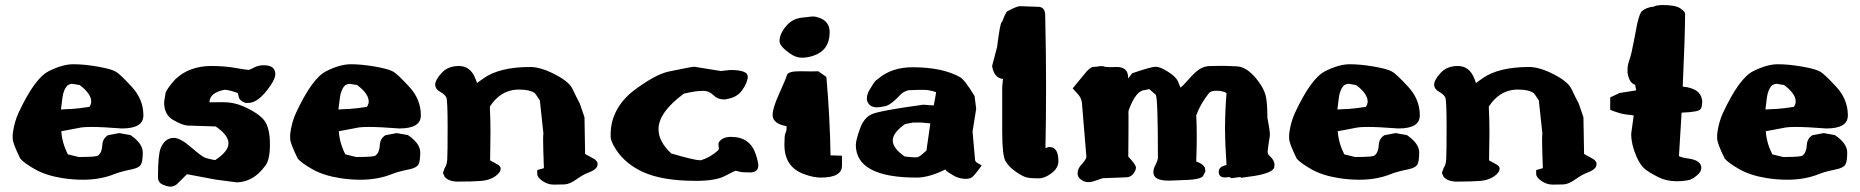

<svg xmlns="http://www.w3.org/2000/svg" viewBox="-20 -690 7228 746"><path d="M216.8 -264.6Q239.3 -266.1 243.2 -266.1Q247.1 -266.1 250.5 -266.4Q253.9 -266.6 258.8 -266.6Q288.1 -268.6 327.6 -274.9Q334.5 -286.1 334.5 -294.9Q334.5 -303.7 331.5 -311.3Q328.6 -318.8 323.2 -326.7Q312 -342.8 289.1 -359.9Q279.3 -360.8 267.6 -363.3Q264.2 -364.3 260.7 -364.3Q252.4 -364.3 244.1 -359.4H243.7Q227.1 -343.8 222.7 -311.3Q218.3 -278.8 216.8 -264.6ZM537.1 -241.7Q537.1 -190.9 454.6 -190.9Q453.6 -190.9 452.1 -190.9Q377 -196.8 335.4 -196.8Q309.1 -196.8 295.9 -194.8Q263.2 -188.5 251.5 -186.3Q239.7 -184.1 231.4 -182.6Q223.1 -181.2 218.3 -180.2Q221.2 -134.3 243.7 -90.3L285.2 -80.1H294.4Q354.5 -80.1 361.3 -85.9Q376.5 -98.6 377.4 -125Q378.4 -151.4 399.4 -164.6L443.4 -172.9L487.3 -165L488.3 -164.1Q534.7 -132.3 534.7 -97.7V-96.7Q534.7 -63 527.3 -50.3Q520 -38.1 492.7 -32.2Q446.8 -22.9 424.8 -13.7Q369.6 8.3 303.2 8.3Q301.8 8.3 300.3 8.3Q263.2 8.3 222.2 2Q158.2 -8.3 116.5 -32Q74.7 -55.7 59.1 -73.2Q29.3 -133.3 29.3 -151.9V-168.9Q35.2 -215.8 52.2 -252Q114.7 -385.7 168.7 -413.1Q222.7 -440.4 264.9 -440.4Q307.1 -440.4 359.9 -431.2Q412.6 -421.9 430.2 -411.4Q447.8 -400.9 492.4 -352.3Q537.1 -303.7 537.1 -241.7Z M1004.9 -436.5Q1049.8 -436.5 1049.8 -401.4Q1049.8 -385.3 1030.8 -357.4Q984.9 -290 944.8 -290H933.6Q911.1 -298.8 908.2 -311.8Q905.3 -324.7 903.8 -328.6Q871.6 -340.3 853 -341.3Q794.4 -330.1 793.9 -292.5H797.9Q806.6 -293 847.4 -293Q888.2 -293 925.3 -276.9Q985.8 -250 1007.3 -221.4Q1028.8 -192.9 1028.8 -129.4Q1028.8 -65.9 1009.3 -44.4Q964.8 16.6 900.4 18.6L817.9 7.8L706.5 -13.2L667 25.9Q654.8 35.2 642.8 35.2Q630.9 35.2 612.3 27.3Q593.8 19.5 593.8 -2.4Q593.8 -87.4 604 -113.3Q620.1 -153.8 655.3 -154.3Q680.7 -154.3 722.9 -117.4Q765.1 -80.6 779.5 -76.2Q793.9 -71.8 815.9 -67.9Q867.7 -101.6 867.7 -132.8Q867.7 -132.8 867.7 -133.3Q867.7 -165 817.9 -198.7L710.4 -202.1H708.5Q686.5 -204.1 652.1 -224.4Q617.7 -244.6 617.7 -292.5V-293.5L623.5 -329.6Q627.9 -342.3 649.7 -369.1Q671.4 -396 704.6 -412.6Q748 -433.6 800.5 -433.6Q853 -433.6 895 -426Q937 -418.5 945.8 -418.5H946.8Q952.1 -419.4 968 -428Q983.9 -436.5 1004.9 -436.5Z M1294.9 -264.6Q1317.4 -266.1 1321.3 -266.1Q1325.2 -266.1 1328.6 -266.4Q1332 -266.6 1336.9 -266.6Q1366.2 -268.6 1405.8 -274.9Q1412.6 -286.1 1412.6 -294.9Q1412.6 -303.7 1409.7 -311.3Q1406.7 -318.8 1401.4 -326.7Q1390.1 -342.8 1367.2 -359.9Q1357.4 -360.8 1345.7 -363.3Q1342.3 -364.3 1338.9 -364.3Q1330.6 -364.3 1322.3 -359.4H1321.8Q1305.2 -343.8 1300.8 -311.3Q1296.4 -278.8 1294.9 -264.6ZM1615.2 -241.7Q1615.2 -190.9 1532.7 -190.9Q1531.7 -190.9 1530.3 -190.9Q1455.1 -196.8 1413.6 -196.8Q1387.2 -196.8 1374 -194.8Q1341.3 -188.5 1329.6 -186.3Q1317.9 -184.1 1309.6 -182.6Q1301.3 -181.2 1296.4 -180.2Q1299.3 -134.3 1321.8 -90.3L1363.3 -80.1H1372.6Q1432.6 -80.1 1439.5 -85.9Q1454.6 -98.6 1455.6 -125Q1456.5 -151.4 1477.5 -164.6L1521.5 -172.9L1565.4 -165L1566.4 -164.1Q1612.8 -132.3 1612.8 -97.7V-96.7Q1612.8 -63 1605.5 -50.3Q1598.1 -38.1 1570.8 -32.2Q1524.9 -22.9 1502.9 -13.7Q1447.8 8.3 1381.3 8.3Q1379.9 8.3 1378.4 8.3Q1341.3 8.3 1300.3 2Q1236.3 -8.3 1194.6 -32Q1152.8 -55.7 1137.2 -73.2Q1107.4 -133.3 1107.4 -151.9V-168.9Q1113.3 -215.8 1130.4 -252Q1192.9 -385.7 1246.8 -413.1Q1300.8 -440.4 1343 -440.4Q1385.3 -440.4 1438 -431.2Q1490.7 -421.9 1508.3 -411.4Q1525.9 -400.9 1570.6 -352.3Q1615.2 -303.7 1615.2 -241.7Z M2090.3 -157.2Q2091.3 -168 2091.3 -171.9L2077.6 -299.8Q2061.5 -324.7 2057.6 -328.6Q2037.1 -341.8 2001 -341.8H1986.3Q1923.3 -337.4 1883.3 -275.9Q1885.7 -223.1 1885.7 -175.8V-175.3Q1885.3 -170.4 1885.3 -142.8Q1885.3 -115.2 1884.3 -66.9Q1895 -60.5 1910.2 -52.7Q1925.3 -44.9 1925.3 -35.2Q1925.3 -19.5 1903.6 -4.6Q1881.8 10.3 1849.9 12.9Q1817.9 15.6 1758.3 15.6H1755.4Q1721.7 14.6 1706.5 -4.4V-6.3Q1706.5 -6.3 1701.7 -16.1V-20.5L1708.5 -38.6Q1716.3 -48.8 1717.8 -71.5Q1719.2 -94.2 1719.2 -197.3Q1719.2 -300.3 1714.1 -311.5Q1709 -322.8 1689.9 -333.5Q1670.9 -344.2 1670.9 -361.6Q1670.9 -378.9 1695.6 -406.2Q1720.2 -433.6 1763.2 -433.6Q1808.6 -433.6 1827.6 -383.3Q1831.1 -374.5 1833.5 -367.7Q1842.3 -373.5 1858.9 -385.7Q1920.9 -429.7 2040 -429.7Q2080.6 -429.7 2136 -401.1Q2191.4 -372.6 2204.6 -344.2Q2216.8 -317.9 2232.9 -287.1L2251 -234.4L2253.4 -91.8L2290.5 -71.3Q2301.8 -62 2301.8 -55.4Q2301.8 -48.8 2301.3 -46.6Q2300.8 -44.4 2299.8 -42.5Q2298.8 -40.5 2297.4 -38.6Q2290 -28.3 2267.3 -19.8Q2244.6 -11.2 2219 7.3Q2193.4 25.9 2172.1 26.6Q2150.9 27.3 2131.8 27.3H2131.3Q2108.4 27.3 2087.9 13.2Q2067.4 -1 2067.4 -14.2V-29.3L2093.3 -36.6Q2090.3 -115.2 2090.3 -144.5Z M2677.7 -430.7 2780.8 -414.1 2816.4 -418H2817.9Q2885.3 -418 2885.3 -392.6Q2885.3 -371.1 2864.5 -340.8Q2843.8 -310.5 2802.7 -305.2L2800.3 -303.7H2792Q2768.6 -303.7 2751.7 -320.3Q2734.9 -336.9 2713.9 -336.9H2708Q2683.6 -336.9 2637.2 -326.2Q2538.6 -253.9 2538.6 -187.5Q2538.6 -140.6 2587.9 -93.8Q2677.7 -67.4 2699.7 -67.4Q2700.2 -67.4 2700.7 -67.4Q2703.6 -67.4 2705.1 -67.9Q2738.8 -78.1 2770.5 -106L2773.4 -113.3Q2771.5 -120.6 2771.5 -130.4Q2771.5 -140.1 2784.9 -149.2Q2798.3 -158.2 2818.8 -158.2H2820.3Q2893.6 -158.2 2916 -91.8Q2926.3 -61 2926.3 -47.4Q2926.3 -20 2894 -20Q2861.8 -20 2851.1 -23.4Q2843.3 -25.9 2838.4 -26.4Q2836.9 -26.4 2835.9 -25.9Q2831.5 -24.4 2795.9 -5.9Q2760.3 12.7 2683.6 12.7Q2553.2 12.7 2477.5 -22Q2408.7 -54.2 2373.5 -108.9Q2352.5 -141.1 2352.5 -160.4Q2352.5 -179.7 2354.2 -193.4Q2356 -207 2359.4 -220Q2362.8 -232.9 2368.2 -245.4Q2373.5 -257.8 2380.4 -269.5Q2387.2 -281.2 2396 -292.5Q2413.1 -314.5 2437 -334Q2523.9 -400.4 2578.6 -412.1Q2667.5 -430.7 2677.7 -430.7Z M3164.1 -620.6Q3203.6 -606.4 3203.6 -564.9Q3203.6 -495.6 3142.1 -474.1Q3119.1 -465.8 3095.7 -465.8Q3072.3 -465.8 3048.8 -482.4Q3008.8 -510.7 3008.8 -530Q3008.8 -549.3 3020 -568.4Q3048.3 -616.2 3093.3 -621.1Q3110.8 -623 3118.7 -624Q3132.3 -626 3140.6 -626Q3148.9 -626 3164.1 -620.6ZM3159.2 -413.1Q3174.8 -401.9 3190.9 -391.1Q3204.6 -233.4 3207 -86.4L3251.5 -85V-46.4Q3251.5 0 3168.5 0Q3140.1 0 3102.1 -14.2Q3027.8 -42 3027.8 -127.4Q3027.8 -163.6 3031.2 -170.9Q3036.1 -182.6 3036.1 -187.7Q3036.1 -192.9 3036.1 -194.1Q3036.1 -195.3 3036.1 -196.3Q3036.1 -198.2 3036.1 -199.7Q2981.9 -209.5 2981.9 -243.2Q2981.9 -270 3007.6 -326.4Q3033.2 -382.8 3037.4 -397.9Q3041.5 -413.1 3086.4 -413.1H3091.8Q3114.7 -412.6 3131.1 -412.6Q3147.5 -412.6 3159.2 -413.1Z M3594.7 -210.4Q3564 -213.9 3555.7 -213.9H3528.3L3496.6 -208Q3448.7 -174.3 3448.7 -144.3Q3448.7 -114.3 3495.1 -82Q3522.5 -78.6 3536.6 -78.6Q3545.9 -78.6 3548.8 -80.6Q3556.2 -84.5 3561 -88.9Q3571.3 -98.1 3579.6 -105Q3586.9 -158.2 3594.7 -210.4ZM3607.9 -280.3Q3613.8 -308.1 3617.2 -332Q3589.4 -340.8 3571.8 -340.8H3546.4L3509.3 -339.4Q3489.7 -334 3478.5 -321.8Q3441.9 -282.7 3420.4 -277.8Q3398.4 -272.9 3387.7 -272.9Q3358.9 -272.9 3350.1 -295.9Q3348.1 -301.3 3348.1 -305.7Q3348.1 -323.7 3357.9 -339.8Q3367.7 -355.5 3371.6 -362.3Q3377.9 -373 3383.5 -377.4Q3389.2 -381.8 3392.1 -384.3Q3445.3 -428.7 3525.4 -428.7Q3641.1 -428.7 3709.5 -390.6Q3727.1 -381.8 3766.1 -317.9L3766.6 -316.9L3772.9 -267.1L3758.8 -179.2L3768.6 -67.9Q3769 -64 3775.4 -58.1L3794.4 -47.4Q3764.6 -5.4 3755.1 -0.2Q3745.6 4.9 3732.9 4.9H3731.9Q3706.1 4.9 3682.9 -9Q3659.7 -22.9 3657.2 -26.4Q3654.8 -29.8 3653.3 -31.7Q3589.8 0 3541.5 0Q3306.2 0 3305.2 -126.5Q3305.2 -143.6 3320.6 -188Q3335.9 -232.4 3367.4 -246.3Q3398.9 -260.3 3567.4 -283.2Z M3942.9 -666 4012.7 -663.6Q4040.5 -663.6 4041 -631.8Q4044.4 -483.4 4044.4 -354.7Q4044.4 -226.1 4042 -114.7L4054.7 -118.7H4057.6Q4092.3 -118.7 4092.3 -63.5Q4092.3 -37.1 4065.7 -17.1Q4039.1 2.9 4016.4 2.9Q3993.7 2.9 3982.9 1.7Q3972.2 0.5 3964.4 -2Q3949.7 -6.8 3925 -24.2Q3900.4 -41.5 3887.2 -63.2Q3874 -85 3874 -177.7V-352.1Q3876 -368.2 3877 -383.3Q3843.3 -386.2 3835 -431.6V-434.6L3854 -506.8Q3865.2 -594.7 3870.8 -602.1Q3876.5 -609.4 3876.7 -612.3Q3877 -615.2 3883.3 -628.9Q3890.1 -644 3894 -646.5Q3931.2 -666 3942.9 -666Z M4745.6 -328.6Q4730 -337.4 4707.3 -337.4Q4684.6 -337.4 4677.2 -328.1Q4644.5 -287.1 4627.9 -242.2Q4629.9 -204.6 4629.9 -159.9Q4629.9 -115.2 4627.9 -62.5Q4653.3 -53.7 4661.1 -39.6L4663.6 -24.4L4654.3 -5.9Q4643.6 6.8 4595.2 9Q4546.9 11.2 4526.9 11.7H4519.5Q4461.4 11.7 4461.4 -20.5Q4461.4 -33.7 4468.3 -46.9Q4479 -68.4 4479 -77.1Q4479 -315.9 4470.2 -322.3L4445.3 -343.8L4426.8 -339.8Q4394 -338.4 4365.7 -262.7Q4364.7 -259.8 4364.3 -249.5Q4364.3 -248 4364.7 -246.1Q4364.7 -237.8 4364.7 -226.1Q4364.7 -219.2 4364.7 -211.4Q4364.7 -190.4 4364.5 -160.6Q4364.3 -130.9 4363.8 -81.5Q4393.6 -50.3 4393.6 -39.1V-38.6Q4393.6 -28.3 4383.5 -14.9Q4373.5 -1.5 4355.5 -1L4264.6 2.4Q4222.7 17.6 4214.1 17.6Q4205.6 17.6 4203.4 17.3Q4201.2 17.1 4199.2 16.6Q4197.3 16.1 4195.1 15.6Q4192.9 15.1 4190.9 14.2Q4189 13.2 4187 12.2Q4167 1.5 4167 -16.1Q4167 -33.7 4179.7 -47.9Q4200.2 -70.8 4201.2 -79.6L4183.6 -292Q4181.2 -306.2 4173.3 -317.9L4147.9 -346.7L4202.1 -412.6Q4219.2 -430.2 4228.5 -430.2Q4237.8 -430.2 4241.7 -430.9Q4245.6 -431.6 4247.3 -432.1Q4249 -432.6 4251 -432.6Q4255.9 -433.1 4259.8 -433.1Q4265.6 -433.1 4268.1 -432.1Q4273.9 -429.2 4293 -429.2Q4302.2 -429.2 4314.9 -429.7H4319.3Q4363.3 -429.7 4363.3 -388.2V-384.8L4378.9 -405.3Q4452.6 -430.7 4470.5 -430.7Q4488.3 -430.7 4519.5 -410.4Q4550.8 -390.1 4557.4 -372.6Q4564 -355 4566.9 -349.6Q4576.7 -356.9 4593.8 -376.7Q4610.8 -396.5 4626 -410.2Q4651.4 -432.6 4679.2 -433.3Q4707 -434.1 4719 -434.1Q4731 -434.1 4734.9 -434.1Q4738.8 -434.1 4743.2 -433.8Q4747.6 -433.6 4752.4 -433.6Q4757.3 -433.6 4762.7 -433.1Q4773.4 -432.6 4786.6 -432.1Q4827.6 -430.2 4870.1 -373Q4890.6 -345.2 4897.5 -319.1Q4904.3 -293 4904.3 -233.4Q4914.1 -183.1 4914.1 -165.5Q4914.1 -162.1 4913.6 -160.2Q4911.6 -146.5 4910.9 -142.8Q4910.2 -139.2 4909.7 -135.5Q4909.2 -131.8 4908.7 -128.4Q4908.2 -125 4907.7 -121.6Q4905.3 -106 4905.3 -102.1Q4905.3 -91.8 4910.4 -86.7Q4915.5 -81.5 4918 -79.1Q4920.4 -76.7 4922.4 -74.2Q4924.3 -71.8 4925.8 -69.3Q4932.1 -59.6 4932.1 -47.9L4930.7 -39.1Q4924.8 -18.6 4856 -6.8L4800.8 1V-2.4L4764.2 2.4Q4759.3 -0.5 4757.8 -2L4740.2 -0.5Q4716.3 -0.5 4715.3 -21V-22.9Q4715.3 -43 4745.6 -48.8Q4740.2 -124 4739.7 -193.8Q4740.2 -263.7 4745.6 -328.6Z M5176.3 -264.6Q5198.7 -266.1 5202.6 -266.1Q5206.5 -266.1 5210 -266.4Q5213.4 -266.6 5218.3 -266.6Q5247.6 -268.6 5287.1 -274.9Q5293.9 -286.1 5293.9 -294.9Q5293.9 -303.7 5291 -311.3Q5288.1 -318.8 5282.7 -326.7Q5271.5 -342.8 5248.5 -359.9Q5238.8 -360.8 5227.1 -363.3Q5223.6 -364.3 5220.2 -364.3Q5211.9 -364.3 5203.6 -359.4H5203.1Q5186.5 -343.8 5182.1 -311.3Q5177.7 -278.8 5176.3 -264.6ZM5496.6 -241.7Q5496.6 -190.9 5414.1 -190.9Q5413.1 -190.9 5411.6 -190.9Q5336.4 -196.8 5294.9 -196.8Q5268.6 -196.8 5255.4 -194.8Q5222.7 -188.5 5210.9 -186.3Q5199.2 -184.1 5190.9 -182.6Q5182.6 -181.2 5177.7 -180.2Q5180.7 -134.3 5203.1 -90.3L5244.6 -80.1H5253.9Q5314 -80.1 5320.8 -85.9Q5335.9 -98.6 5336.9 -125Q5337.9 -151.4 5358.9 -164.6L5402.8 -172.9L5446.8 -165L5447.8 -164.1Q5494.1 -132.3 5494.1 -97.7V-96.7Q5494.1 -63 5486.8 -50.3Q5479.5 -38.1 5452.1 -32.2Q5406.2 -22.9 5384.3 -13.7Q5329.1 8.3 5262.7 8.3Q5261.2 8.3 5259.8 8.3Q5222.7 8.3 5181.6 2Q5117.7 -8.3 5075.9 -32Q5034.2 -55.7 5018.6 -73.2Q4988.8 -133.3 4988.8 -151.9V-168.9Q4994.6 -215.8 5011.7 -252Q5074.2 -385.7 5128.2 -413.1Q5182.1 -440.4 5224.4 -440.4Q5266.6 -440.4 5319.3 -431.2Q5372.1 -421.9 5389.6 -411.4Q5407.2 -400.9 5451.9 -352.3Q5496.6 -303.7 5496.6 -241.7Z M5971.7 -157.2Q5972.7 -168 5972.7 -171.9L5959 -299.8Q5942.9 -324.7 5939 -328.6Q5918.5 -341.8 5882.3 -341.8H5867.7Q5804.7 -337.4 5764.6 -275.9Q5767.1 -223.1 5767.1 -175.8V-175.3Q5766.6 -170.4 5766.6 -142.8Q5766.6 -115.2 5765.6 -66.9Q5776.4 -60.5 5791.5 -52.7Q5806.6 -44.9 5806.6 -35.2Q5806.6 -19.5 5784.9 -4.6Q5763.2 10.3 5731.2 12.9Q5699.2 15.6 5639.6 15.6H5636.7Q5603 14.6 5587.9 -4.4V-6.3Q5587.9 -6.3 5583 -16.1V-20.5L5589.8 -38.6Q5597.7 -48.8 5599.1 -71.5Q5600.6 -94.2 5600.6 -197.3Q5600.6 -300.3 5595.5 -311.5Q5590.3 -322.8 5571.3 -333.5Q5552.2 -344.2 5552.2 -361.6Q5552.2 -378.9 5576.9 -406.2Q5601.6 -433.6 5644.5 -433.6Q5689.9 -433.6 5709 -383.3Q5712.4 -374.5 5714.8 -367.7Q5723.6 -373.5 5740.2 -385.7Q5802.2 -429.7 5921.4 -429.7Q5961.9 -429.7 6017.3 -401.1Q6072.8 -372.6 6085.9 -344.2Q6098.1 -317.9 6114.3 -287.1L6132.3 -234.4L6134.8 -91.8L6171.9 -71.3Q6183.1 -62 6183.1 -55.4Q6183.1 -48.8 6182.6 -46.6Q6182.1 -44.4 6181.2 -42.5Q6180.2 -40.5 6178.7 -38.6Q6171.4 -28.3 6148.7 -19.8Q6126 -11.2 6100.3 7.3Q6074.7 25.9 6053.5 26.6Q6032.2 27.3 6013.2 27.3H6012.7Q5989.7 27.3 5969.2 13.2Q5948.7 -1 5948.7 -14.2V-29.3L5974.6 -36.6Q5971.7 -115.2 5971.7 -144.5Z M6405.8 -664.1Q6411.6 -668.9 6435.1 -670.4H6441.4Q6489.7 -670.4 6508.5 -657.7Q6527.3 -645 6527.3 -636.2Q6527.3 -558.1 6518.1 -353.5Q6585.9 -347.2 6592.8 -303.2L6593.8 -300.3V-297.4Q6593.8 -274.4 6587.4 -266.1Q6578.6 -254.4 6513.7 -252.4Q6508.8 -168 6503.4 -83.5Q6514.6 -77.6 6539.1 -74.2Q6590.3 -67.4 6590.3 -37.6V-37.1Q6590.3 -22.9 6574.2 -9.3Q6558.1 4.4 6548.1 7.6Q6538.1 10.7 6530.8 11.7Q6512.2 14.2 6495.6 14.2Q6456.1 14.2 6425.8 -0.5Q6383.3 -21.5 6366.7 -37.1Q6350.6 -53.2 6337.4 -84Q6317.9 -129.4 6317.9 -169.9V-170.4L6327.6 -241.2Q6319.8 -243.2 6298.6 -245.1Q6277.3 -247.1 6236.3 -263.2V-311.5L6272.5 -328.6L6337.4 -338.9L6333 -360.4Q6309.6 -368.2 6303.7 -407.2V-420.9Q6303.7 -437.5 6311.3 -458.3Q6318.8 -479 6328.1 -529.5Q6337.4 -580.1 6341.3 -598.1Q6350.1 -636.7 6359.4 -647Q6379.4 -662.6 6405.8 -664.1Z M6839.4 -264.6Q6861.8 -266.1 6865.7 -266.1Q6869.6 -266.1 6873 -266.4Q6876.5 -266.6 6881.3 -266.6Q6910.6 -268.6 6950.2 -274.9Q6957 -286.1 6957 -294.9Q6957 -303.7 6954.1 -311.3Q6951.2 -318.8 6945.8 -326.7Q6934.6 -342.8 6911.6 -359.9Q6901.9 -360.8 6890.1 -363.3Q6886.7 -364.3 6883.3 -364.3Q6875 -364.3 6866.7 -359.4H6866.2Q6849.6 -343.8 6845.2 -311.3Q6840.8 -278.8 6839.4 -264.6ZM7159.7 -241.7Q7159.7 -190.9 7077.1 -190.9Q7076.2 -190.9 7074.7 -190.9Q6999.5 -196.8 6958 -196.8Q6931.6 -196.8 6918.5 -194.8Q6885.7 -188.5 6874 -186.3Q6862.3 -184.1 6854 -182.6Q6845.7 -181.2 6840.8 -180.2Q6843.8 -134.3 6866.2 -90.3L6907.7 -80.1H6917Q6977.1 -80.1 6983.9 -85.9Q6999 -98.6 7000 -125Q7001 -151.4 7022 -164.6L7065.9 -172.9L7109.9 -165L7110.8 -164.1Q7157.2 -132.3 7157.2 -97.7V-96.7Q7157.2 -63 7149.9 -50.3Q7142.6 -38.1 7115.2 -32.2Q7069.3 -22.9 7047.4 -13.7Q6992.2 8.3 6925.8 8.3Q6924.3 8.3 6922.9 8.3Q6885.7 8.3 6844.7 2Q6780.8 -8.3 6739 -32Q6697.3 -55.7 6681.6 -73.2Q6651.9 -133.3 6651.9 -151.9V-168.9Q6657.7 -215.8 6674.8 -252Q6737.3 -385.7 6791.3 -413.1Q6845.2 -440.4 6887.5 -440.4Q6929.7 -440.4 6982.4 -431.2Q7035.2 -421.9 7052.7 -411.4Q7070.3 -400.9 7115 -352.3Q7159.7 -303.7 7159.7 -241.7Z"/></svg>

Font: Drukaatie burti
Style: Heavy
Weight: 800
Version: Version 0.14